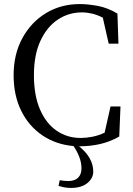

<svg xmlns="http://www.w3.org/2000/svg" viewBox="-20 -705 653 945"><path d="M373 15Q372 15 371 15Q370 15 369 15Q439 71 439 140Q439 172 410 196Q381 220 329 220Q309 220 293.5 216.5Q278 213 268 210L274 182Q285 184 296 185Q307 186 316 186Q347 186 364 170Q381 154 381 123Q381 97 371 69.5Q361 42 342 14Q254 6 187.5 -39.5Q121 -85 84 -160.5Q47 -236 47 -335Q47 -438 90 -517Q133 -596 206.5 -640.5Q280 -685 373 -685Q412 -685 461 -676Q510 -667 558 -638L563 -490H515L486 -618Q459 -632 433.5 -638Q408 -644 383 -644Q318 -644 264.5 -608.5Q211 -573 179 -504Q147 -435 147 -335Q147 -235 177 -166Q207 -97 259 -61.5Q311 -26 377 -26Q405 -26 435 -32Q465 -38 495 -52L524 -181H573L567 -33Q521 -7 472.5 4Q424 15 373 15Z"/></svg>

Font: Source Serif 4 Subhead
Style: Regular
Weight: 400
Designer: Frank Grießhammer
Foundry: Adobe Systems Incorporated
Version: Version 4.004;hotconv 1.0.117;makeotfexe 2.5.65602